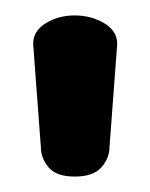

<svg xmlns="http://www.w3.org/2000/svg" viewBox="-20 -788 195 249"><path d="M77 -559Q53 -559 43 -571Q33 -583 33 -597L23 -731Q23 -748 39.5 -758Q56 -768 77 -768Q98 -768 115 -758Q132 -748 132 -731L122 -597Q122 -583 111.5 -571Q101 -559 77 -559Z"/></svg>

Font: Dosis ExtraLight ExtraBold
Style: Regular
Weight: 800
Version: Version 3.001; ttfautohint (v1.8.2)